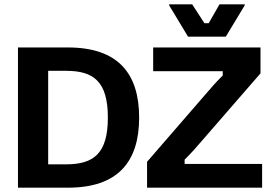

<svg xmlns="http://www.w3.org/2000/svg" viewBox="-20 -870 1265 890"><path d="M851.7 -700H1026.7L1114.2 -845V-850H997.5L947.5 -762.5H927.5L870.8 -850H764.2V-845ZM63.3 0H295C525.8 0 625 -119.2 625 -325C625 -530.8 525.8 -650 295 -650H63.3ZM661.7 0H1195V-110H835.8V-130C865.8 -159.2 891.7 -189.2 916.7 -218.3L1187.5 -530V-650H690V-540H1012.5V-520C982.5 -490.8 956.7 -460.8 931.7 -431.7L661.7 -120ZM203.3 -108.3V-541.7H286.7C414.2 -541.7 480 -491.7 480 -325C480 -158.3 414.2 -108.3 286.7 -108.3Z"/></svg>

Font: Familjen Grotesk GF
Style: Bold
Weight: 700
Designer: Anders Wikstroem, Jonas Baeckman, Matilda Gysing, Kristian Moeller
Foundry: Familjen STHLM AB
Version: Version 2.000; Beta; Release 4; Build 6